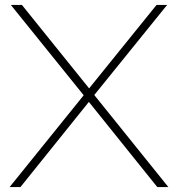

<svg xmlns="http://www.w3.org/2000/svg" viewBox="-20 -760 724 780"><path d="M19 0 320 -373 24 -740H69L342 -401L616 -740H659L363 -374L664 0H619L341 -346L63 0Z"/></svg>

Font: Encode Sans Expanded Thin
Style: Regular
Weight: 100
Width: 7
Designer: Multiple Designers
Foundry: Impallari Type
Version: Version 3.000; ttfautohint (v1.8.3) -l 8 -r 50 -G 200 -x 14 